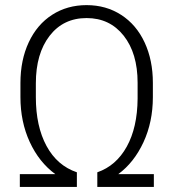

<svg xmlns="http://www.w3.org/2000/svg" viewBox="-20 -741 695 761"><path d="M365.7 -58.1Q440.4 -84 482.4 -159.7Q524.4 -235.4 525.4 -349.6V-413.1Q525.4 -529.8 470.2 -599.6Q415 -669.4 323.2 -669.4Q231 -669.4 176.5 -598.9Q122.1 -528.3 122.1 -410.6V-356Q122.1 -240.7 164.3 -162.6Q206.5 -84.5 284.7 -58.1V0H58.6V-50.8H199.2Q134.8 -98.1 97.9 -178.2Q61 -258.3 61 -356V-412.1Q61 -502.9 94 -573.5Q127 -644 186.8 -682.4Q246.6 -720.7 323.2 -720.7Q400.4 -720.7 460.4 -681.9Q520.5 -643.1 553.2 -572.8Q585.9 -502.4 585.9 -412.6V-356Q585.9 -257.8 548.6 -177.2Q511.2 -96.7 448.7 -50.8H589.8V0H365.7Z"/></svg>

Font: Vazir Thin UI
Style: Thin-UI
Weight: 100
Designer: Saber Rastikerdar
Foundry: Saber Rastikerdar
Version: Version 30.0.0